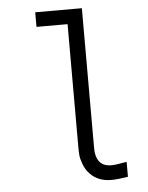

<svg xmlns="http://www.w3.org/2000/svg" viewBox="-61 -966 789 1025"><g transform="rotate(-5 333.5 -453.5)"><path d="M583.3 1.3Q527.3 10.4 493.5 10.4Q423.8 10.4 380.9 -33.9Q358.7 -56.6 347.7 -86.9Q336.6 -117.2 335 -135.1Q333.3 -153 333.3 -181.6V-838.5H166.7V-916.7H416.7V-181.6Q416.7 -161.5 417.3 -150.4Q418 -139.3 422.2 -123.7Q426.4 -108.1 434.9 -96.4Q456.4 -67.7 500 -67.7Q526.7 -67.7 583.3 -78.8Z"/></g></svg>

Font: Monoid
Style: Regular
Weight: 400
Width: 4
Monospace: yes
Designer: Andreas Larsen (@larsenwork)
Version: Version 0.61